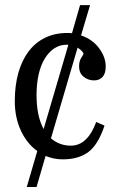

<svg xmlns="http://www.w3.org/2000/svg" viewBox="-20 -621 482 767"><path d="M397.5 -119.1Q372.1 -43 333 -13.7Q293.9 15.6 230.5 15.6Q195.3 15.6 162.1 2L126 126H86.9L128.9 -17.6Q86.9 -47.9 63 -100.1Q39.1 -152.3 39.1 -216.8Q39.1 -279.3 53.2 -329.6Q67.4 -379.9 94.2 -415.5Q121.1 -451.2 160.2 -470.2Q199.2 -489.3 249 -489.3Q253.9 -489.3 258.3 -489.3Q262.7 -489.3 267.6 -488.3L299.8 -600.6H339.8L303.7 -479.5Q349.6 -463.9 376 -428.2Q402.3 -392.6 402.3 -355.5Q402.3 -327.1 389.6 -313.5Q377 -299.8 355.5 -299.8Q332 -299.8 314 -314.5Q295.9 -329.1 295.9 -355.5Q295.9 -377 304.7 -390.1Q313.5 -403.3 313.5 -406.2Q313.5 -410.2 307.1 -417Q300.8 -423.8 290 -430.7L183.6 -68.4Q217.8 -39.1 262.7 -39.1Q296.9 -39.1 322.3 -63.5Q347.7 -87.9 364.3 -133.8ZM126 -241.2Q126 -157.2 154.3 -105.5L252.9 -441.4Q251 -442.4 247.1 -442.4Q218.8 -442.4 196.8 -427.7Q174.8 -413.1 158.7 -386.7Q142.6 -360.4 134.3 -323.2Q126 -286.1 126 -241.2Z"/></svg>

Font: Uchen
Style: Regular
Weight: 400
Designer: Christopher J. Fynn
Foundry: Christopher J. Fynn for DDC
Version: Version 1.000 preliminary